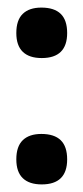

<svg xmlns="http://www.w3.org/2000/svg" viewBox="-20 -505 219 506"><path d="M90 -19Q57 -19 40 -35.5Q23 -52 23 -85Q23 -119 40 -135.5Q57 -152 89 -152Q123 -152 140 -135.5Q157 -119 157 -85Q157 -19 90 -19ZM90 -352Q57 -352 40 -368.5Q23 -385 23 -418Q23 -452 40 -468.5Q57 -485 89 -485Q123 -485 140 -468.5Q157 -452 157 -418Q157 -352 90 -352Z"/></svg>

Font: Bricolage Grotesque SemiCondensed Medium
Style: Regular
Weight: 500
Width: 4
Designer: Mathieu Triay
Foundry: Atelier Triay
Version: Version 1.001;gftools[0.9.33.dev8+g029e19f]